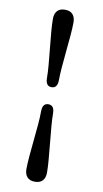

<svg xmlns="http://www.w3.org/2000/svg" viewBox="-101 -817 547 1019"><g transform="rotate(10 172.5 -307.5)"><path d="M196.5 -398Q196.5 -353.5 164 -353.5Q132 -353.5 132 -398Q132 -427 128.5 -468.2Q125 -509.5 120.2 -555Q115.5 -600.5 112 -642Q108.5 -683.5 108.5 -712.5Q108.5 -740 122.5 -755.5Q136.5 -771 164 -771Q191.5 -771 205.5 -755.5Q219.5 -740 219.5 -712.5Q219.5 -684.5 216 -643.2Q212.5 -602 208 -556.5Q203.5 -511 200 -469.2Q196.5 -427.5 196.5 -398ZM132 -217Q132 -261.5 164 -261.5Q196.5 -261.5 196.5 -217Q196.5 -188 200 -146.8Q203.5 -105.5 208 -60Q212.5 -14.5 216 27Q219.5 68.5 219.5 97.5Q219.5 125 205.5 140.5Q191.5 156 164 156Q136.5 156 122.5 140.5Q108.5 125 108.5 97.5Q108.5 69.5 112 28.2Q115.5 -13 120.2 -58.5Q125 -104 128.5 -145.8Q132 -187.5 132 -217Z"/></g></svg>

Font: Fraunces 9pt S000
Style: Bold
Weight: 700
Version: Version 1.000; ttfautohint (v1.8.3)